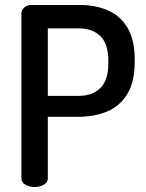

<svg xmlns="http://www.w3.org/2000/svg" viewBox="-20 -751 586 771"><path d="M119 0Q99 0 82.5 -9Q66 -18 66 -35V-697Q66 -711 77.5 -721Q89 -731 107 -731H302Q363 -731 413 -709.5Q463 -688 492 -639.5Q521 -591 521 -511V-503Q521 -423 491.5 -374Q462 -325 410.5 -303.5Q359 -282 296 -282H172V-35Q172 -18 155.5 -9Q139 0 119 0ZM172 -366H296Q352 -366 383.5 -398Q415 -430 415 -496V-508Q415 -574 383.5 -605.5Q352 -637 296 -637H172Z"/></svg>

Font: Dosis SemiBold
Style: Regular
Weight: 600
Designer: EdgarTolentino, PabloImpallari, IginoMarini
Foundry: EdgarTolentino, PabloImpallari, IginoMarini
Version: Version 3.001; ttfautohint (v1.8.2)